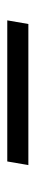

<svg xmlns="http://www.w3.org/2000/svg" viewBox="195 -549 98 528"><g transform="rotate(-90 244.0 -285.0)"><path d="M64 -314H452L442 -256H54Z"/></g></svg>

Font: Niramit Light
Style: Italic
Weight: 300
Italic angle: -10°
Designer: Katatrad Aksorn Co.,Ltd.
Foundry: Cadson Demak Co.,Ltd.
Version: Version 1.000; ttfautohint (v1.6)